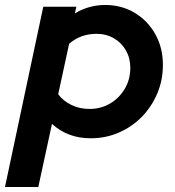

<svg xmlns="http://www.w3.org/2000/svg" viewBox="-66 -548 705 772"><path d="M-46 204 108 -521H241L235 -494Q291 -528 357 -528Q423 -528 475.5 -496.5Q528 -465 558.5 -410.5Q589 -356 589 -287Q589 -226 566.5 -172.5Q544 -119 504.5 -78.5Q465 -38 412 -15Q359 8 299 8Q206 8 143 -50L88 204ZM294 -110Q340 -110 377 -132Q414 -154 436 -191.5Q458 -229 458 -275Q458 -314 440.5 -345Q423 -376 392 -394Q361 -412 322 -412Q258 -412 212 -372L168 -169Q188 -142 221 -126Q254 -110 294 -110Z"/></svg>

Font: Red Hat Display
Style: Bold Italic
Weight: 700
Italic angle: -12°
Designer: Pentagram, MCKL
Foundry: Pentagram, MCKL
Version: Version 1.023; ttfautohint (v1.8.3)